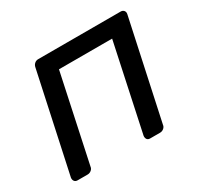

<svg xmlns="http://www.w3.org/2000/svg" viewBox="-118 -660 827 801"><g transform="rotate(-30 296.0 -260.0)"><path d="M42 0Q32 0 27 -6.5Q22 -13 23 -23L125 -497Q127 -507 134.5 -513.5Q142 -520 152 -520H549Q559 -520 564.5 -513.5Q570 -507 568 -497L466 -23Q465 -13 457 -6.5Q449 0 439 0H391Q381 0 376.5 -6.5Q372 -13 373 -23L462 -440H206L117 -23Q116 -13 108 -6.5Q100 0 90 0Z"/></g></svg>

Font: Rubik
Style: Italic
Weight: 400
Italic angle: -12°
Designer: Hubert and Fischer
Foundry: Hubert and Fischer
Version: Version 2.300;gftools[0.9.30]